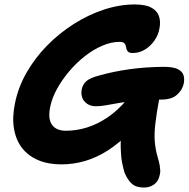

<svg xmlns="http://www.w3.org/2000/svg" viewBox="-20 -728 847 862"><path d="M626 114Q591 114 572 97Q553 80 539 47Q533 27 528 1Q523 -25 522 -63.5Q521 -102 526 -158L567 -138Q515 -85 464 -52.5Q413 -20 361 -5Q309 10 256 10Q196 10 151.5 -9Q107 -28 79.5 -63Q52 -98 43 -149Q34 -200 47 -263Q61 -335 99 -401.5Q137 -468 191.5 -523.5Q246 -579 311.5 -620.5Q377 -662 447 -685Q517 -708 585 -708Q633 -708 659 -694Q685 -680 693.5 -656Q702 -632 696 -601Q691 -571 673 -545.5Q655 -520 630 -505Q605 -490 576 -490Q562 -490 556 -495Q550 -500 548 -507.5Q546 -515 544.5 -522.5Q543 -530 537 -535Q531 -540 516 -540Q479 -540 438.5 -522.5Q398 -505 360 -475Q322 -445 290 -407Q258 -369 236 -329Q214 -289 206 -251Q194 -196 213 -168.5Q232 -141 276 -141Q324 -141 371.5 -156Q419 -171 464.5 -202Q510 -233 551 -282Q575 -308 599.5 -317.5Q624 -327 656 -327Q681 -327 691 -318.5Q701 -310 696 -291Q683 -221 677.5 -173.5Q672 -126 675 -91Q678 -56 688 -22Q695 1 697 14.5Q699 28 699.5 37.5Q700 47 697 58Q692 85 672.5 99.5Q653 114 626 114ZM411 -251Q378 -251 359.5 -272.5Q341 -294 347 -327Q352 -350 368 -364Q384 -378 425 -389Q489 -407 560 -417Q631 -427 714 -428Q758 -428 778.5 -417.5Q799 -407 804 -390Q809 -373 805 -353Q799 -324 774.5 -302.5Q750 -281 706 -281Q644 -281 597 -276.5Q550 -272 516 -266Q482 -260 456.5 -255.5Q431 -251 411 -251Z"/></svg>

Font: Shantell Sans Light
Style: Bold Italic
Weight: 700
Italic angle: -11°
Version: Version 1.011;[c5ecc13dd]